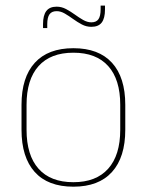

<svg xmlns="http://www.w3.org/2000/svg" viewBox="-20 -674 539 705"><path d="M249.5 11.5Q156 11.5 107.5 -42.5Q59 -96.5 59 -197.5V-289Q59 -390 107.8 -443.5Q156.5 -497 249.5 -497Q342.5 -497 391.2 -443.5Q440 -390 440 -289V-197.5Q440 -96.5 391.2 -42.5Q342.5 11.5 249.5 11.5ZM249.5 -5Q333 -5 377.2 -54.5Q421.5 -104 421.5 -197.5V-289Q421.5 -382 377.5 -431.2Q333.5 -480.5 249.5 -480.5Q165.5 -480.5 121.5 -431.2Q77.5 -382 77.5 -289V-197.5Q77.5 -104 121.5 -54.5Q165.5 -5 249.5 -5ZM315.5 -575.5Q297 -575.5 280.5 -584.2Q264 -593 248.5 -604.2Q233 -615.5 218 -624.2Q203 -633 188 -633Q170 -633 161.8 -621.5Q153.5 -610 153.5 -585V-571H138V-585.5Q138 -617.5 150 -633.5Q162 -649.5 188 -649.5Q206 -649.5 222.5 -640.8Q239 -632 254.5 -620.8Q270 -609.5 285.2 -600.8Q300.5 -592 315.5 -592Q333.5 -592 341.5 -603.5Q349.5 -615 349.5 -640V-653.5H365.5V-639Q365.5 -607 353.5 -591.2Q341.5 -575.5 315.5 -575.5Z"/></svg>

Font: Anek Latin Thin
Style: Regular
Weight: 250
Designer: Yesha Goshar
Foundry: Ek Type
Version: Version 1.003